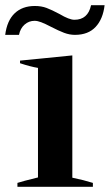

<svg xmlns="http://www.w3.org/2000/svg" viewBox="-34 -718 422 738"><path d="M100 -695Q125 -695 145 -687.5Q165 -680 195 -664Q232 -642 252 -642Q304 -642 316 -698H368Q362 -645 333.5 -614.5Q305 -584 254 -584Q233 -584 212 -592Q191 -600 162 -615Q139 -627 124.5 -632.5Q110 -638 99 -638Q77 -638 60.5 -623.5Q44 -609 39 -584H-14Q-7 -639 22.5 -667Q52 -695 100 -695ZM33 -15Q51 -21 112 -36V-457Q82 -462 43 -475V-485L244 -505V-35Q288 -26 323 -15V0H33Z"/></svg>

Font: Trirong SemiBold
Style: Regular
Weight: 600
Designer: Katatrad Team
Foundry: CadsonDemak
Version: Version 1.000